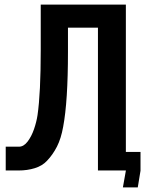

<svg xmlns="http://www.w3.org/2000/svg" viewBox="-20 -745 640 839"><path d="M5 -104H63Q83.5 -104 100.5 -126.2Q117.5 -148.5 128.5 -180.2Q139.5 -212 144 -242Q158 -338.5 158 -525V-725H530V-81H594V1L582 74H517L530 1V0H408V-624H277V-518Q277 -302 256 -191Q247 -140 228.8 -104.2Q210.5 -68.5 185 -42Q165 -20.5 132.2 -10.2Q99.5 0 61 0H5Z"/></svg>

Font: JuliaMono
Style: Bold
Weight: 700
Monospace: yes
Designer: cormullion
Foundry: corm
Version: Version 0.055; ttfautohint (v1.8.4)